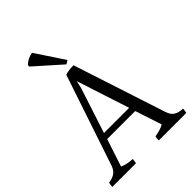

<svg xmlns="http://www.w3.org/2000/svg" viewBox="-241 -1043 1056 1056"><g transform="rotate(-45 287.0 -515.0)"><path d="M316 -766 295 -753 142 -889V-900Q167 -925 206 -932ZM174 -340H370L270 -647L260 -604ZM358 -98Q358 -115 362 -127Q407 -134 432 -149L381 -304H163L110 -143Q141 -129 185 -127Q185 -116 181 -98H-3Q-3 -111 1 -127Q34 -132 51 -145.5Q68 -159 76 -182L254 -713Q278 -722 319 -722L495 -183Q504 -154 523 -141.5Q542 -129 577 -127Q575 -107 572 -98Z"/></g></svg>

Font: Halant
Style: Regular
Weight: 400
Designer: Hitesh Malaviya (Devanagari), Satya Rajpurohit (Latin)
Foundry: Indian Type Foundry
Version: Version 1.101;PS 1.0;hotconv 1.0.78;makeotf.lib2.5.61930; tt